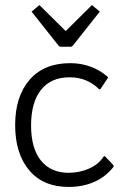

<svg xmlns="http://www.w3.org/2000/svg" viewBox="-20 -805 500 760"><path d="M429 -151Q431 -148 429 -144Q397 -104 352 -84.5Q307 -65 252 -65Q151 -65 95.5 -131Q40 -197 40 -310Q40 -423 97 -489Q154 -555 258 -555Q302 -555 340 -540.5Q378 -526 405 -502Q410 -499 406 -495L378 -453Q375 -450 371 -453Q350 -474 321 -486.5Q292 -499 255 -499Q182 -499 142.5 -449.5Q103 -400 103 -308Q103 -218 142 -169.5Q181 -121 252 -121Q294 -121 332 -137.5Q370 -154 390 -185Q393 -189 397 -185ZM105 -759 136 -785 240 -682 344 -785 375 -759 268 -624Q264 -620 260 -620H220Q216 -620 212 -624Z"/></svg>

Font: Gowun Dodum
Style: Regular
Weight: 400
Designer: Yanghee Ryu
Foundry: Yanghee Ryu
Version: Version 2.000